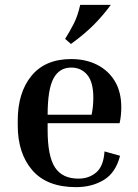

<svg xmlns="http://www.w3.org/2000/svg" viewBox="-20 -760 569 790"><path d="M474 -119Q456 -49 407 -19.5Q358 10 293 10Q173 10 113 -59.5Q53 -129 53 -244V-264Q53 -379 109.5 -448Q166 -517 273 -517Q333 -517 379.5 -493.5Q426 -470 452.5 -426Q479 -382 479 -319Q479 -304 477.5 -287Q476 -270 472 -253H176V-224Q176 -118 206 -71.5Q236 -25 303 -25Q346 -25 376 -50.5Q406 -76 410 -137ZM273 -482Q224 -482 200 -437Q176 -392 176 -288H357Q361 -308 362.5 -325.5Q364 -343 364 -358Q364 -422 339 -452Q314 -482 273 -482ZM272 -579 248 -600Q268 -632 284 -663.5Q300 -695 310 -740H436Q402 -694 365 -657Q328 -620 272 -579Z"/></svg>

Font: Inria Serif
Style: Bold
Weight: 700
Designer: Black Foundry Team
Foundry: Black Foundry
Version: Version 1.000; ttfautohint (v1.8.3)